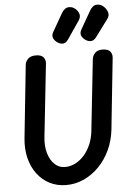

<svg xmlns="http://www.w3.org/2000/svg" viewBox="-79 -1410 1041 1477"><g transform="rotate(-5 441.0 -671.0)"><path d="M372.5 10Q301.5 10 244.2 -19.2Q187 -48.5 147.8 -101.2Q108.5 -154 91.2 -224.2Q74 -294.5 82.5 -377L141 -936.5Q143.5 -963 163.5 -983.5Q183.5 -1004 224.5 -1004Q266.5 -1004 283.2 -983.2Q300 -962.5 297 -935L236 -372Q228.5 -304 244.2 -248.8Q260 -193.5 293.8 -161.2Q327.5 -129 374 -129Q416.5 -129 454.5 -148.5Q492.5 -168 523.2 -203Q554 -238 573.8 -284.8Q593.5 -331.5 599.5 -386L659 -936.5Q662 -963 681 -983.5Q700 -1004 737 -1004Q781 -1004 798 -983.8Q815 -963.5 812 -934L754.5 -386Q745.5 -302 712.2 -230Q679 -158 627 -104.2Q575 -50.5 509.8 -20.2Q444.5 10 372.5 10ZM618.5 -1088Q596 -1102 586 -1123.2Q576 -1144.5 591.5 -1172L670 -1309.5Q693.5 -1350 724.8 -1351.5Q756 -1353 778.5 -1331.5Q800.5 -1310.5 807.8 -1285.2Q815 -1260 797 -1235.5L699 -1103.5Q680.5 -1079 659.8 -1077Q639 -1075 618.5 -1088ZM401 -1088Q379.5 -1102 369 -1123.2Q358.5 -1144.5 374 -1172L453 -1309.5Q476.5 -1349.5 507.5 -1351.2Q538.5 -1353 561.5 -1331.5Q583.5 -1310.5 588 -1288Q592.5 -1265.5 575 -1240.5L481.5 -1103.5Q464 -1078 443 -1076.5Q422 -1075 401 -1088Z"/></g></svg>

Font: Edu SA Hand
Style: Bold
Weight: 700
Designer: Tina and Corey Anderson, Eben Sorkin, Mirko Velimirovic
Foundry: Google for Education
Version: Version 2.000